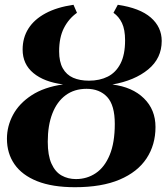

<svg xmlns="http://www.w3.org/2000/svg" viewBox="-20 -771 696 802"><path d="M293 11Q198.5 11 135.2 -14.2Q72 -39.5 40.5 -85Q9 -130.5 9 -191.5Q9 -244 34.5 -291.5Q60 -339 112 -373Q164 -407 243.5 -418.5Q164.5 -428.5 119.5 -465.8Q74.5 -503 74.5 -564Q74.5 -613.5 98.8 -651.8Q123 -690 170.5 -715.5Q218 -741 287 -751L301.5 -717.5Q267 -693 247 -653.8Q227 -614.5 227 -556.5Q227 -513 242.2 -485.8Q257.5 -458.5 285.5 -446.2Q313.5 -434 351.5 -434Q396.5 -434 430.2 -451Q464 -468 483.2 -505.2Q502.5 -542.5 502.5 -602.5Q502.5 -647.5 489.5 -674.8Q476.5 -702 454 -717.5L472 -751Q564 -737.5 609.8 -697.8Q655.5 -658 655.5 -600Q655.5 -527.5 599 -481Q542.5 -434.5 449.5 -418Q533 -407.5 581.2 -360.2Q629.5 -313 629.5 -240.5Q629.5 -166 592 -109.2Q554.5 -52.5 479.8 -20.8Q405 11 293 11ZM297 -23Q343.5 -23 380.2 -47.8Q417 -72.5 438.2 -123.8Q459.5 -175 459.5 -253.5Q459.5 -331.5 427.8 -365.8Q396 -400 341.5 -400Q290.5 -400 254.2 -373.2Q218 -346.5 198.8 -297Q179.5 -247.5 179.5 -179Q179.5 -122 195 -87.5Q210.5 -53 237.2 -38Q264 -23 297 -23Z"/></svg>

Font: Merriweather 120pt ExtraBold
Style: Italic
Weight: 800
Italic angle: -7.8°
Version: Version 2.101